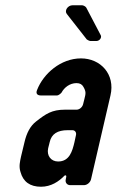

<svg xmlns="http://www.w3.org/2000/svg" viewBox="-20 -704 444 730"><path d="M232 -32 230 -22C227 -10 235 0 247 0H299C311 0 323 -10 326 -22L400 -341C419 -422 362 -482 288 -482C211 -482 145 -424 121 -362C115 -348 122 -341 136 -341H197C202 -341 211 -348 214 -352C224 -371 245 -388 271 -388C284 -388 292 -383 297 -374C308 -355 306 -348 301 -328L296 -308C293 -296 282 -287 271 -287H227C177 -287 154 -271 117 -242C95 -225 81 -198 73 -163L60 -109C56 -90 51 -71 58 -50C68 -13 94 6 136 6C174 6 204 -14 225 -36C229 -39 233 -37 232 -32ZM237 -209H255C265 -209 271 -201 269 -191L263 -163C255 -129 244 -90 201 -90C174 -90 157 -112 163 -140L169 -164C176 -195 199 -209 237 -209ZM324 -548H346C359 -548 369 -562 362 -572L308 -675C306 -679 297 -684 292 -684H256C238 -684 224 -664 234 -651L310 -554C312 -552 321 -548 324 -548Z"/></svg>

Font: DIN Rundschrift
Style: EngKursiv
Weight: 400
Width: 3
Version: Version 1.027